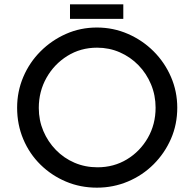

<svg xmlns="http://www.w3.org/2000/svg" viewBox="-20 -858 897 886"><path d="M59 -361Q59 -436 87.5 -503Q116 -570 167 -621Q218 -672 284.5 -701.5Q351 -731 427 -731Q503 -731 570.5 -701.5Q638 -672 689 -621Q740 -570 769 -503Q798 -436 798 -361Q798 -284 769 -217.5Q740 -151 689 -100Q638 -49 570.5 -20.5Q503 8 427 8Q351 8 284.5 -20Q218 -48 167 -98Q116 -148 87.5 -215.5Q59 -283 59 -361ZM159 -360Q159 -303 180 -253.5Q201 -204 238 -166Q275 -128 324 -107Q373 -86 430 -86Q505 -86 565.5 -122.5Q626 -159 662 -221.5Q698 -284 698 -361Q698 -418 677 -468.5Q656 -519 619 -557Q582 -595 533 -616.5Q484 -638 428 -638Q352 -638 291 -600Q230 -562 194.5 -499Q159 -436 159 -360ZM303 -838H549V-771H303Z"/></svg>

Font: Synthetic
Style: Regular
Weight: 400
Designer: Santiago Orozco
Foundry: Typemade
Version: Version 2.000; ttfautohint (v1.8.4.7-5d5b)